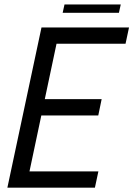

<svg xmlns="http://www.w3.org/2000/svg" viewBox="-20 -864 614 884"><path d="M202 -662.5 250.5 -711 180 -378 165 -407.5H448L432.5 -332.5H149.5L176.5 -362L105.5 -26.5L77 -75H433L417 0H14L171 -737.5H574L558 -662.5ZM268.5 -805 277 -843.5H536L527.5 -805Z"/></svg>

Font: Epilogue
Style: Italic
Weight: 400
Italic angle: -12°
Designer: Tyler Finck
Foundry: Etcetera Type Co
Version: Version 2.112